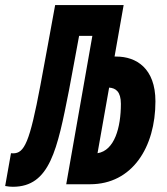

<svg xmlns="http://www.w3.org/2000/svg" viewBox="-41 -713 647 743"><path d="M8.8 9.8C151.9 9.8 180.7 -133.8 226.1 -364.3C238.8 -429.7 252 -505.4 265.1 -574.2H316.4L215.3 0H307.6C470.7 0 560.5 -143.1 560.5 -320.8C560.5 -449.2 485.8 -494.1 409.2 -494.1C407.2 -494.1 404.8 -494.1 402.3 -494.1L437.5 -693.4H172.4C154.3 -594.7 133.8 -481 115.2 -382.3C73.7 -161.6 53.2 -119.6 9.8 -119.6C7.3 -119.6 4.4 -119.6 1.5 -120.1L-21 6.8C-10.7 8.8 0 9.8 8.8 9.8ZM336.4 -120.1 381.3 -374C407.2 -372.1 426.8 -358.4 426.8 -311C426.8 -219.7 402.3 -130.4 336.4 -120.1Z"/></svg>

Font: Cascadia Mono NF
Style: Bold Italic
Weight: 700
Italic angle: -10°
Monospace: yes
Designer: Aaron Bell
Foundry: Saja Typeworks
Version: Version 2404.023